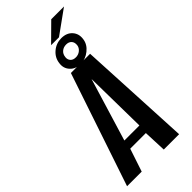

<svg xmlns="http://www.w3.org/2000/svg" viewBox="-295 -897 947 947"><g transform="rotate(-45 178.0 -423.5)"><path d="M-28 0 171 -591H305L335 0H228L223 -120H114L74 0ZM122 -169H227L222 -498ZM237 -588Q201 -588 180.5 -611Q160 -634 165 -666Q169 -700 196 -723Q223 -746 259 -746Q296 -746 316.5 -723Q337 -700 332 -666Q328 -634 299.5 -611Q271 -588 237 -588ZM243 -628Q261 -628 274.5 -639Q288 -650 290 -666Q292 -685 282 -696Q272 -707 254 -707Q235 -707 222 -696Q209 -685 207 -666Q205 -650 214.5 -639Q224 -628 243 -628ZM199 -757 290 -847H379L254 -757Z"/></g></svg>

Font: Alumni Sans SemiBold
Style: Italic
Weight: 600
Italic angle: -8°
Version: Version 1.016